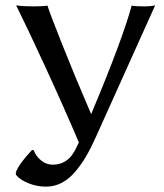

<svg xmlns="http://www.w3.org/2000/svg" viewBox="-20 -676 620 725"><path d="M101.1 -109.9 107.9 -107.9Q115.7 -85.9 135.3 -70.1Q154.8 -54.2 178.2 -54.2Q204.1 -54.2 222.7 -64.7Q241.2 -75.2 252.9 -92Q264.6 -108.9 277.8 -138.2Q219.7 -274.9 148.9 -428.2Q78.1 -581.5 41 -655.8Q64 -651.9 106 -651.9Q142.1 -651.9 159.2 -654.8Q168.5 -625 214.6 -508.8Q260.7 -392.6 324.2 -245.1Q443.4 -528.8 477.1 -654.8Q489.3 -651.9 525.9 -651.9Q549.8 -651.9 565.9 -655.8L341.8 -158.2Q322.8 -115.7 304.2 -84.2Q285.6 -52.7 262.5 -25.9Q239.3 1 211.9 14.9Q184.6 28.8 153.8 28.8Q119.1 28.8 87.2 15.9Q55.2 2.9 40 -16.1V-25.9Q52.2 -58.1 101.1 -109.9Z"/></svg>

Font: Linear Smooth Low Contrast
Style: Regular
Weight: 500
Designer: Philipp H. Poll, Flanker
Foundry: Philipp H. Poll, reworked by Flanker
Version: Version 1.010 | FøM Fix